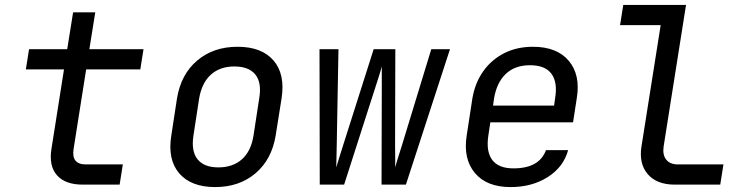

<svg xmlns="http://www.w3.org/2000/svg" viewBox="-20 -750 3040 780"><path d="M316 0Q245 0 211.5 -38Q178 -76 189 -145L240 -468H85L98 -550H253L277 -700H367L343 -550H563L550 -468H330L279 -145Q269 -82 329 -82H479L466 0Z M854 10Q756 10 708 -46Q660 -102 676 -200L699 -350Q715 -448 781 -504Q847 -560 945 -560Q1043 -560 1091 -504.5Q1139 -449 1124 -351L1100 -200Q1084 -102 1018 -46Q952 10 854 10ZM867 -70Q926 -70 963 -103Q1000 -136 1010 -200L1033 -350Q1044 -414 1017.5 -447Q991 -480 932 -480Q874 -480 837 -447Q800 -414 789 -350L766 -200Q756 -136 782.5 -103Q809 -70 867 -70Z M1279 0 1278 -550H1355L1348 -160Q1347 -138 1347 -112.5Q1347 -87 1346 -70Q1351 -87 1359 -112.5Q1367 -138 1374 -160L1498 -550H1586L1585 -160Q1585 -138 1585.5 -112.5Q1586 -87 1585 -70Q1590 -87 1598 -112.5Q1606 -138 1613 -160L1732 -550H1808L1629 0H1530L1531 -380V-480Q1527 -464 1518 -436Q1509 -408 1500 -380L1378 0Z M2054 10Q1957 10 1909 -47.5Q1861 -105 1876 -200L1899 -350Q1910 -414 1943.5 -461Q1977 -508 2028.5 -534Q2080 -560 2145 -560Q2243 -560 2291 -502.5Q2339 -445 2323 -350L2308 -253H1972L1964 -200Q1954 -135 1979.5 -100.5Q2005 -66 2066 -66Q2171 -66 2198 -140H2288Q2269 -71 2205 -30.5Q2141 10 2054 10ZM1983 -321H2231L2235 -350Q2246 -415 2220.5 -450Q2195 -485 2133 -485Q2072 -485 2035 -450Q1998 -415 1987 -350Z M2721 0Q2648 0 2611.5 -42.5Q2575 -85 2586 -155L2664 -648H2499L2512 -730H2767L2676 -155Q2671 -121 2686.5 -101.5Q2702 -82 2734 -82H2919L2906 0Z"/></svg>

Font: NKDuy Mono
Style: Italic
Weight: 400
Italic angle: -9°
Monospace: yes
Designer: NKDuy
Foundry: NKDuy
Version: Version 2.251; ttfautohint (v1.8.4.7-5d5b)